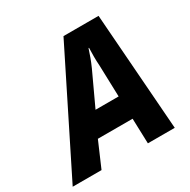

<svg xmlns="http://www.w3.org/2000/svg" viewBox="-217 -864 1004 1015"><g transform="rotate(-30 285.0 -357.0)"><path d="M-57 0 299 -714H513L566 0H402L397 -153H185L119 0ZM251 -292H392L386 -486Q384 -512 384 -539Q384 -566 385 -593H382Q374 -568 365 -543.5Q356 -519 344 -492Z"/></g></svg>

Font: Noto Sans Disp ExtBd
Style: Italic
Weight: 800
Italic angle: -12°
Designer: Monotype Design Team
Foundry: Monotype Imaging Inc.
Version: Version 2.000;GOOG;noto-source:20170915:90ef993387c0